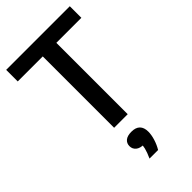

<svg xmlns="http://www.w3.org/2000/svg" viewBox="-254 -666 974 974"><g transform="rotate(-45 233.0 -179.0)"><path d="M184 0V-512H4.5V-595H461V-512H281.5V0ZM200.5 237.5Q214.5 207 219.8 185.2Q225 163.5 225 142L242 167H233Q203.5 167 188.2 154.2Q173 141.5 173 121Q173 100.5 187.8 88.2Q202.5 76 232 76Q262.5 76 277.8 91.5Q293 107 293 136.5Q293 159.5 284.5 187Q276 214.5 262 237.5Z"/></g></svg>

Font: Encode Sans SC Condensed Medium
Style: Regular
Weight: 500
Width: 3
Designer: Multiple Designers
Foundry: Impallari Type
Version: Version 3.002